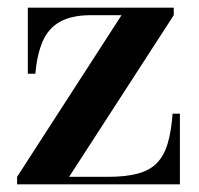

<svg xmlns="http://www.w3.org/2000/svg" viewBox="-20 -480 518 500"><path d="M24.5 0V-19.5L296.5 -440.5H218Q167 -440.5 136.5 -423.5Q106 -406.5 91.2 -372.5Q76.5 -338.5 72 -288H52.5V-460H432.5V-440.5L160 -19.5H260.5Q307 -19.5 338.2 -27.8Q369.5 -36 388.2 -55Q407 -74 416.5 -105.8Q426 -137.5 429.5 -184H448.5V0Z"/></svg>

Font: Bodoni Moda 11pt SemiBold
Style: Regular
Weight: 600
Designer: Owen Earl
Foundry: indestructible type
Version: Version 2.004